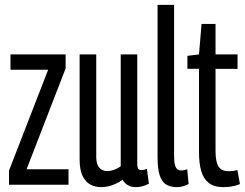

<svg xmlns="http://www.w3.org/2000/svg" viewBox="-20 -760 1007 790"><path d="M17.1 0V-58.3L178.2 -473.2H23.1V-536.2H250V-478.5L89.4 -63.6H261.9V0Z M395.3 10Q371.6 10 351.7 -0.7Q331.7 -11.4 319.7 -36.4Q307.6 -61.4 307.6 -104.1V-536.2H376V-113.4Q376 -84.8 388.1 -70.4Q400.2 -56 422.5 -56Q430.3 -56 440.2 -58.6Q450.1 -61.2 460 -65.9Q469.9 -70.7 476.7 -76.2V-536.2H544.8V-85.1Q544.8 -76.5 546.5 -70.7Q548.2 -64.8 552.1 -62.5Q555.9 -60.1 561 -60.1Q572.8 -60.1 584.4 -65.6L592.6 -4Q584 0 575.6 3.2Q567.1 6.5 557.7 8.2Q548.3 10 537.8 10Q519.2 10 505.1 1.3Q491 -7.4 484.7 -20.6Q472.5 -11.7 457.5 -4.5Q442.6 2.8 427.1 6.4Q411.5 10 395.3 10Z M696.3 -740V-121.9Q696.3 -95.8 699.8 -82Q703.4 -68.1 709.9 -63.4Q716.5 -58.7 725.6 -58.7Q730 -58.7 735.8 -59.5Q741.5 -60.4 750.3 -63.4L756.2 -2.9Q746.2 2.7 733.6 6.3Q720.9 10 708 10Q681 10 663.3 -1.1Q645.5 -12.1 636.9 -39.1Q628.3 -66.1 628.3 -113.5V-740Z M899.4 10Q860.6 10 838.5 -7.7Q816.4 -25.4 807.6 -57.5Q798.8 -89.6 798.8 -132.2V-476.9H751.1V-530.2L798.8 -536.2L809.4 -661.6H866.8V-536.2H957.4V-476.6H866.8V-139Q866.8 -93.5 879.4 -74.5Q891.9 -55.5 920.5 -55.5Q929 -55.5 938 -56.5Q947.1 -57.5 956.6 -60.6L967.4 -2.6Q948.8 5.1 931.1 7.6Q913.5 10 899.4 10Z"/></svg>

Font: Georama ExtraCondensed Thin
Style: Regular
Weight: 100
Width: 2
Designer: Jean-Baptiste Levee
Foundry: Production Type
Version: Version 1.001